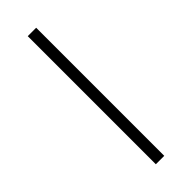

<svg xmlns="http://www.w3.org/2000/svg" viewBox="-236 -721 742 742"><g transform="rotate(-45 135.0 -350.0)"><path d="M112 -700H158V0H112Z"/></g></svg>

Font: PT Root UI Web Light
Style: Regular
Weight: 300
Designer: Vitaly Kuzmin
Foundry: ParaType Ltd.
Version: Version 1.000W